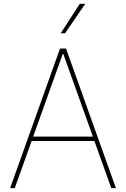

<svg xmlns="http://www.w3.org/2000/svg" viewBox="-20 -980 656 1000"><path d="M56.8 0H32.7L292.6 -727.3H323.9L583.8 0H559.7L471.6 -245.7H144.9ZM152.7 -268.5H463.8L309.7 -698.9H306.8ZM296.2 -806.8 395.6 -960.2H424L318.9 -806.8Z"/></svg>

Font: Inter Thin BETA
Style: Regular
Weight: 100
Designer: Rasmus Andersson
Foundry: rsms
Version: Version 3.011;git-f93a4a705